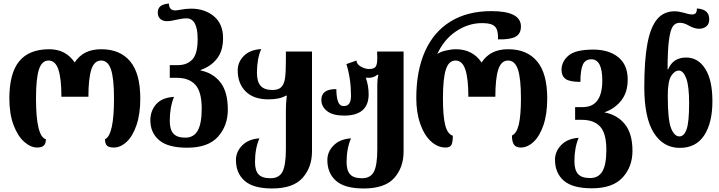

<svg xmlns="http://www.w3.org/2000/svg" viewBox="-20 -828 4075 1088"><path d="M33 -270Q33 -413 89 -481Q145 -549 259 -549Q353 -549 403 -474Q429 -513 466 -531Q503 -549 554 -549Q660 -549 717.5 -480.5Q775 -412 775 -270Q775 -182 753.5 -119Q732 -56 697.5 -24Q663 8 625 8Q597 8 586 -3Q575 -14 575 -39Q626 -62 626 -270Q626 -383 609 -434Q592 -485 553 -485Q514 -485 497.5 -434Q481 -383 481 -280H328Q328 -382 311 -433.5Q294 -485 255 -485Q217 -485 200.5 -434Q184 -383 184 -270Q184 -55 240 -39Q240 -13 227.5 -2.5Q215 8 191 8Q154 8 117.5 -24Q81 -56 57 -119Q33 -182 33 -270Z M832 -146Q832 -200 865 -237.5Q898 -275 966 -279Q942 -220 942 -143Q942 -94 962.5 -71Q983 -48 1030 -48Q1078 -48 1100.5 -88Q1123 -128 1123 -213Q1123 -308 1087 -347.5Q1051 -387 983 -387H942V-459H989Q1039 -459 1069.5 -490.5Q1100 -522 1100 -607Q1100 -724 1037 -724Q1014 -724 979 -716Q947 -708 926 -708Q902 -708 888 -721Q874 -734 874 -757Q874 -780 889 -792.5Q904 -805 937 -808Q938 -787 947 -778Q956 -769 974 -769Q982 -769 997 -772Q1034 -779 1063 -779Q1140 -779 1192 -736Q1244 -693 1244 -612Q1244 -539 1209 -495Q1174 -451 1116 -431V-429Q1189 -414 1230 -360Q1271 -306 1271 -207Q1271 -115 1215 -53Q1159 9 1041 9Q932 9 882 -33.5Q832 -76 832 -146Z M1317 79Q1317 32 1352.5 -4Q1388 -40 1450 -44Q1425 14 1425 90Q1425 138 1445 160Q1465 182 1513 182Q1562 182 1581 144.5Q1600 107 1600 18V-201Q1600 -243 1605 -286H1600Q1565 -265 1501 -265Q1417 -265 1372 -310Q1327 -355 1327 -429Q1327 -476 1361.5 -511Q1396 -546 1460 -550Q1436 -493 1436 -416Q1436 -365 1457 -341.5Q1478 -318 1524 -318Q1558 -318 1574 -334.5Q1590 -351 1595 -384Q1600 -417 1600 -481V-536H1748V30Q1748 120 1694.5 180Q1641 240 1522 240Q1415 240 1366 196.5Q1317 153 1317 79Z M1835 79Q1835 32 1870.5 -4Q1906 -40 1969 -44Q1944 14 1944 90Q1944 138 1964 160Q1984 182 2031 182Q2080 182 2099 144.5Q2118 107 2118 18V-351Q2118 -377 2124 -404H2118Q2098 -387 2068 -387Q2058 -387 2053 -388Q2069 -341 2069 -294Q2069 -173 1930 -173Q1866 -173 1833.5 -198.5Q1801 -224 1801 -262Q1801 -324 1886 -323Q1886 -280 1895 -253.5Q1904 -227 1929 -227Q1969 -227 1969 -285Q1969 -381 1943 -465L2000 -485Q2001 -464 2025 -450.5Q2049 -437 2071 -437Q2100 -437 2109 -450.5Q2118 -464 2118 -499L2117 -536H2267V30Q2267 121 2214 180.5Q2161 240 2041 240Q1933 240 1884 196.5Q1835 153 1835 79Z M2339 -272Q2339 -427 2388.5 -537.5Q2438 -648 2533.5 -706.5Q2629 -765 2764 -765Q2932 -765 2932 -678Q2932 -636 2900.5 -619.5Q2869 -603 2802 -605Q2803 -641 2795.5 -660.5Q2788 -680 2768.5 -688.5Q2749 -697 2711 -697Q2634 -697 2565 -651Q2496 -605 2458 -522Q2474 -534 2506 -541.5Q2538 -549 2563 -549Q2658 -549 2709 -474Q2735 -513 2772 -531Q2809 -549 2860 -549Q2966 -549 3023.5 -480.5Q3081 -412 3081 -270Q3081 -182 3059.5 -119Q3038 -56 3003.5 -24Q2969 8 2931 8Q2904 8 2892.5 -8.5Q2881 -25 2881 -60Q2908 -72 2920 -123Q2932 -174 2932 -270Q2932 -383 2915 -434Q2898 -485 2859 -485Q2820 -485 2803.5 -434Q2787 -383 2787 -280H2634Q2634 -382 2617 -433.5Q2600 -485 2561 -485Q2523 -485 2506.5 -434Q2490 -383 2490 -270Q2490 -169 2503 -118.5Q2516 -68 2546 -59Q2546 -22 2538 -7Q2530 8 2506 8Q2460 8 2422 -27Q2384 -62 2361.5 -126Q2339 -190 2339 -272Z M3125 77Q3125 30 3160.5 -6.5Q3196 -43 3259 -47Q3235 10 3235 85Q3235 135 3255.5 158Q3276 181 3324 181Q3371 181 3393.5 143Q3416 105 3416 22Q3416 -73 3380.5 -111Q3345 -149 3277 -149H3239V-221H3282Q3393 -221 3393 -372Q3393 -492 3331 -492Q3296 -492 3282.5 -461Q3269 -430 3269 -364Q3207 -364 3184.5 -381Q3162 -398 3162 -432Q3162 -479 3201.5 -513Q3241 -547 3342 -547Q3430 -547 3483.5 -504Q3537 -461 3537 -377Q3537 -305 3500.5 -258.5Q3464 -212 3406 -192V-191Q3479 -177 3521.5 -123.5Q3564 -70 3564 27Q3564 117 3508 178Q3452 239 3334 239Q3224 239 3174.5 195.5Q3125 152 3125 77Z M3631 -335Q3631 -486 3648.5 -580Q3666 -674 3703.5 -719Q3741 -764 3803 -764Q3825 -764 3854 -756Q3884 -746 3903 -746Q3915 -746 3922 -753Q3929 -760 3929 -780Q3999 -776 3999 -719Q3999 -691 3982 -678Q3965 -665 3942 -665Q3915 -665 3883 -683Q3856 -699 3832 -699Q3808 -699 3793.5 -679.5Q3779 -660 3771 -602.5Q3763 -545 3763 -435H3766Q3794 -502 3868 -502Q3936 -502 3976.5 -438Q4017 -374 4017 -255Q4017 -132 3970.5 -61Q3924 10 3832 10Q3739 10 3685 -75Q3631 -160 3631 -335ZM3885 -244Q3885 -341 3868.5 -384.5Q3852 -428 3827 -428Q3802 -428 3783 -397Q3764 -366 3764 -285Q3764 -149 3782.5 -102Q3801 -55 3830 -55Q3856 -55 3870.5 -94.5Q3885 -134 3885 -244Z"/></svg>

Font: Noto Serif Georgian Bold Cond
Style: Regular
Weight: 700
Width: 3
Designer: Monotype Design team
Foundry: Monotype Imaging Inc.
Version: Version 1.000